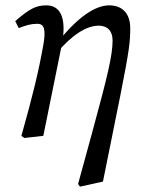

<svg xmlns="http://www.w3.org/2000/svg" viewBox="-20 -508 550 718"><path d="M60 0 71 8 142 0 213 -350C228 -440 207 -488 153 -488C115 -488 90 -475 37 -429L50 -403C80 -414 95 -419 120 -419C146 -419 152 -397 142 -340C125 -244 104 -156 60 0ZM272 180 279 190 365 171 430 -151C464 -323 467 -352 467 -403C467 -456 439 -488 388 -488C336 -488 270 -443 199 -354H184L193 -311C249 -377 303 -412 349 -412C381 -412 401 -393 401 -357C401 -302 383 -226 324 -10L272 180Z"/></svg>

Font: Source Serif 4 Variable
Style: Italic
Weight: 400
Italic angle: -12°
Designer: Frank Grießhammer
Foundry: Adobe Systems Incorporated
Version: Version 4.004;hotconv 1.0.116;makeotfexe 2.5.65601